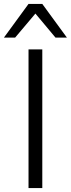

<svg xmlns="http://www.w3.org/2000/svg" viewBox="-32 -956 360 976"><path d="M113 0V-705H183V0ZM-12 -765 113 -936H183L308 -765H250L148 -887L45 -765Z"/></svg>

Font: Nunito Sans 7pt Light
Style: Regular
Weight: 300
Designer: Vernon Adams
Foundry: Vernon Adams
Version: Version 3.101;gftools[0.9.27]